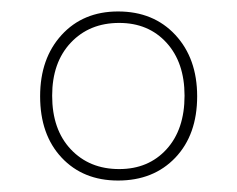

<svg xmlns="http://www.w3.org/2000/svg" viewBox="-20 -745 414 335"><path d="M186 -430Q125 -430 87.5 -470Q50 -510 50 -577Q50 -643 87.5 -684Q125 -725 186 -725Q248 -725 286 -684Q324 -643 324 -577Q324 -510 286 -470Q248 -430 186 -430ZM188 -450Q239 -450 270.5 -484.5Q302 -519 302 -578Q302 -636 270.5 -670.5Q239 -705 188 -705Q136 -705 103.5 -670.5Q71 -636 71 -578Q71 -519 103.5 -484.5Q136 -450 188 -450Z"/></svg>

Font: Noto Serif Display SemiCondensed ExtraBold
Style: Regular
Weight: 800
Width: 4
Designer: Monotype Design Team
Foundry: Monotype Imaging Inc.
Version: Version 2.009